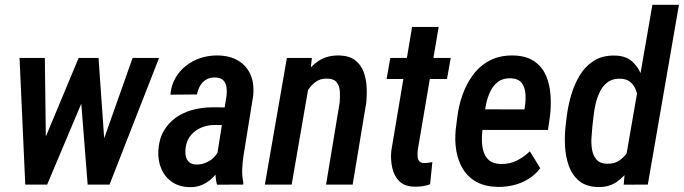

<svg xmlns="http://www.w3.org/2000/svg" viewBox="-20 -770 2852 801"><path d="M139.6 -124.5 308.1 -528.3H381.3L344.2 -397L176.8 0H112.3ZM167 -528.3 172.4 -110.4 153.8 0H85.4L61.5 -528.3ZM391.6 -127.9 533.2 -528.3H643.6L437 0H365.2ZM391.1 -528.3 419.9 -117.2 406.2 0H345.7L313.5 -408.7L321.8 -528.3Z M883.3 -107.4 925.3 -372.1Q927.2 -391.1 924.6 -408Q921.9 -424.8 910.9 -435.5Q899.9 -446.3 877.4 -446.8Q855.5 -447.3 839.8 -437.7Q824.2 -428.2 814.7 -411.9Q805.2 -395.5 801.8 -376L690.9 -375Q693.8 -413.1 711.2 -443.6Q728.5 -474.1 755.9 -495.6Q783.2 -517.1 817.1 -528.1Q851.1 -539.1 887.7 -538.6Q939 -538.1 974.1 -516.8Q1009.3 -495.6 1025.4 -458Q1041.5 -420.4 1036.1 -369.1L996.1 -122.1Q991.7 -93.8 990.5 -65.2Q989.3 -36.6 995.1 -8.3L994.6 0L885.3 0.5Q878.4 -25.9 878.9 -53.2Q879.4 -80.6 883.3 -107.4ZM935.1 -321.8 922.9 -248 875 -248.5Q852.5 -248.5 832.3 -242.2Q812 -235.8 795.2 -223.6Q778.3 -211.4 767.8 -193.8Q757.3 -176.3 754.4 -152.3Q752 -134.8 755.1 -119.1Q758.3 -103.5 768.8 -93.8Q779.3 -84 800.3 -83.5Q822.3 -83.5 842.8 -93Q863.3 -102.5 877.7 -119.1Q892.1 -135.7 896 -157.7L915 -109.4Q907.7 -85.4 894.8 -63.7Q881.8 -42 863.5 -25.1Q845.2 -8.3 822.3 1.5Q799.3 11.2 772.5 10.7Q728.5 10.3 698.2 -10.5Q668 -31.2 653.1 -65.7Q638.2 -100.1 640.6 -142.1Q643.1 -188.5 662.6 -222.7Q682.1 -256.8 713.4 -279.1Q744.6 -301.3 784.2 -311.8Q823.7 -322.3 867.2 -322.3Z M1267.6 -409.2 1196.8 0H1085L1176.8 -528.3H1281.2ZM1227.1 -282.2 1196.3 -281.7Q1201.2 -323.7 1213.9 -369.1Q1226.6 -414.6 1250 -453.6Q1273.4 -492.7 1309.6 -516.4Q1345.7 -540 1397 -538.6Q1437.5 -537.1 1461.4 -518.8Q1485.4 -500.5 1496.6 -470.9Q1507.8 -441.4 1509.5 -407.5Q1511.2 -373.5 1507.8 -340.8L1451.2 0H1340.3L1397 -342.3Q1398.9 -364.3 1397.9 -387Q1397 -409.7 1385.5 -425.5Q1374 -441.4 1346.2 -441.9Q1316.4 -443.4 1295.2 -427.2Q1273.9 -411.1 1260.3 -386Q1246.6 -360.8 1238.8 -333.3Q1231 -305.7 1227.1 -282.2Z M1860.4 -528.3 1844.7 -440.4H1592.8L1608.4 -528.3ZM1699.2 -657.7H1810.1L1723.1 -146Q1721.7 -133.3 1721.9 -120.4Q1722.2 -107.4 1728 -98.9Q1733.9 -90.3 1750 -89.8Q1758.3 -89.8 1766.8 -91.1Q1775.4 -92.3 1783.7 -93.8L1774.4 -1.5Q1759.3 4.4 1743.2 6.8Q1727.1 9.3 1710.4 8.8Q1668.5 8.3 1646.2 -13.7Q1624 -35.6 1616.5 -69.6Q1608.9 -103.5 1612.3 -139.6Z M2057.1 9.8Q2004.9 8.8 1968.8 -10.7Q1932.6 -30.3 1911.9 -64Q1891.1 -97.7 1883.8 -140.1Q1876.5 -182.6 1881.3 -230.5L1887.7 -281.2Q1893.6 -330.1 1910.4 -376.7Q1927.2 -423.3 1955.6 -460.4Q1983.9 -497.6 2025.1 -518.6Q2066.4 -539.6 2122.1 -538.6Q2175.8 -537.1 2208.7 -514.4Q2241.7 -491.7 2257.6 -455.1Q2273.4 -418.5 2276.6 -374Q2279.8 -329.6 2274.4 -285.2L2266.1 -228H1932.6L1947.8 -314L2168 -313.5L2169.9 -326.7Q2173.8 -351.6 2172.1 -377.9Q2170.4 -404.3 2157.2 -422.9Q2144 -441.4 2112.8 -443.4Q2080.1 -444.8 2059.1 -429.7Q2038.1 -414.6 2025.9 -389.2Q2013.7 -363.8 2007.8 -335.2Q2002 -306.6 1999 -281.2L1992.7 -230Q1989.7 -205.6 1990.5 -180.7Q1991.2 -155.8 1998.3 -134.5Q2005.4 -113.3 2022.2 -99.9Q2039.1 -86.4 2069.8 -85.9Q2106 -85 2135.7 -99.9Q2165.5 -114.7 2190.4 -138.7L2233.9 -68.4Q2213.4 -41 2184.8 -23.4Q2156.2 -5.9 2123.3 2.2Q2090.3 10.3 2057.1 9.8Z M2591.8 -116.2 2701.7 -750H2812.5L2682.6 0L2582 0.5ZM2339.4 -242.7 2344.2 -283.7Q2349.6 -326.7 2362.5 -372.1Q2375.5 -417.5 2398.9 -456.1Q2422.4 -494.6 2459 -517.3Q2495.6 -540 2548.3 -538.1Q2593.3 -536.6 2619.9 -511.2Q2646.5 -485.8 2659.4 -447.5Q2672.4 -409.2 2675.3 -367.4Q2678.2 -325.7 2675.3 -291L2668 -233.4Q2661.6 -196.3 2647.7 -153.3Q2633.8 -110.4 2610.6 -72.8Q2587.4 -35.2 2553.7 -11.7Q2520 11.7 2474.1 10.3Q2424.3 8.8 2395.3 -15.9Q2366.2 -40.5 2352.8 -78.9Q2339.4 -117.2 2337.2 -160.4Q2335 -203.6 2339.4 -242.7ZM2456.1 -284.2 2451.2 -241.7Q2449.2 -221.2 2447.5 -195.1Q2445.8 -168.9 2450.2 -144.5Q2454.6 -120.1 2469 -103.8Q2483.4 -87.4 2512.7 -86.9Q2545.4 -85.9 2568.6 -103.8Q2591.8 -121.6 2606 -149.4Q2620.1 -177.2 2626.5 -204.6L2643.6 -319.3Q2644.5 -338.4 2641.8 -359.1Q2639.2 -379.9 2631.3 -398.2Q2623.5 -416.5 2608.9 -428.5Q2594.2 -440.4 2571.3 -441.4Q2539.1 -443.4 2517.8 -429Q2496.6 -414.6 2484.1 -390.1Q2471.7 -365.7 2465.1 -337.6Q2458.5 -309.6 2456.1 -284.2Z"/></svg>

Font: Roboto Condensed Medium
Style: Italic
Weight: 500
Italic angle: -12°
Designer: Christian Robertson
Foundry: Google
Version: Version 3.0; 2020